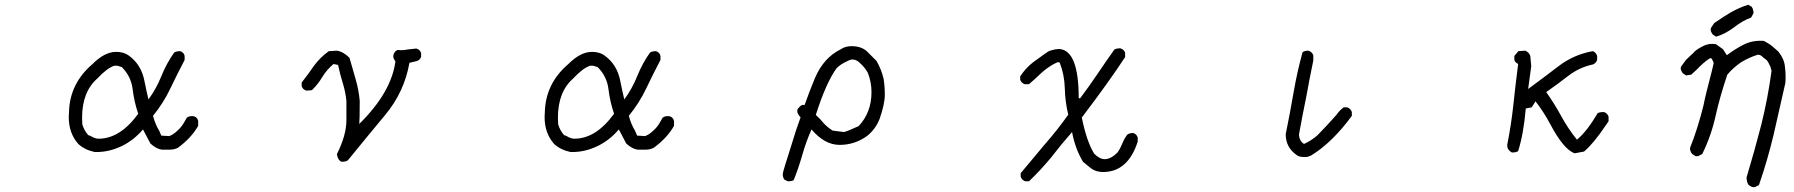

<svg xmlns="http://www.w3.org/2000/svg" viewBox="-20 -647 7540 807"><path d="M394 -64Q485 -64 561 -169Q544 -218 537.5 -272Q531 -326 492 -365Q484 -368 479 -369Q477 -371 461 -371Q430 -361 389 -317Q325 -261 325 -152L326 -124Q334 -98 351 -79L360 -76Q379 -64 394 -64ZM386 -8H378Q336 -17 309 -42Q269 -87 269 -155L270 -176Q273 -296 369 -378Q420 -429 468 -429Q501 -429 522 -413Q574 -375 587 -307Q595 -267 604 -229Q637 -274 658.5 -327.5Q680 -381 712 -426Q721 -432 737 -432Q753 -427 756 -412V-395Q725 -336 696 -275Q667 -214 623 -160Q634 -121 649 -98L658 -77L692 -75Q705 -80 717 -90Q729 -100 737.5 -109.5Q746 -119 752 -129.5Q758 -140 765 -152Q773 -159 787 -159Q807 -159 813 -139V-118Q784 -67 728 -26Q712 -18 695 -18H660Q637 -21 612 -44L581 -103Q542 -57 490.5 -32.5Q439 -8 386 -8Z M1416 33Q1400 27 1396 1Q1436 -79 1436 -142V-223Q1432 -262 1420.5 -298.5Q1409 -335 1401 -374L1382 -378Q1353 -354 1334.5 -323Q1316 -292 1291 -268L1268 -266Q1252 -271 1248 -285V-300Q1279 -340 1300 -371Q1326 -406 1362 -432L1396 -434Q1423 -430 1449 -404Q1461 -361 1474.5 -315Q1488 -269 1492 -223Q1492 -142 1490 -126Q1625 -259 1642 -389Q1633 -401 1633 -410Q1633 -414 1634.5 -419Q1636 -424 1641 -430Q1646 -436 1653 -437L1667 -436Q1680 -436 1693 -439L1730 -443Q1745 -439 1750 -424V-408Q1745 -394 1730.5 -390Q1716 -386 1701 -383Q1679 -260 1599.5 -164.5Q1520 -69 1442 27Q1433 33 1416 33Z M2394 -64Q2485 -64 2561 -169Q2544 -218 2537.5 -272Q2531 -326 2492 -365Q2484 -368 2479 -369Q2477 -371 2461 -371Q2430 -361 2389 -317Q2325 -261 2325 -152L2326 -124Q2334 -98 2351 -79L2360 -76Q2379 -64 2394 -64ZM2386 -8H2378Q2336 -17 2309 -42Q2269 -87 2269 -155L2270 -176Q2273 -296 2369 -378Q2420 -429 2468 -429Q2501 -429 2522 -413Q2574 -375 2587 -307Q2595 -267 2604 -229Q2637 -274 2658.5 -327.5Q2680 -381 2712 -426Q2721 -432 2737 -432Q2753 -427 2756 -412V-395Q2725 -336 2696 -275Q2667 -214 2623 -160Q2634 -121 2649 -98L2658 -77L2692 -75Q2705 -80 2717 -90Q2729 -100 2737.5 -109.5Q2746 -119 2752 -129.5Q2758 -140 2765 -152Q2773 -159 2787 -159Q2807 -159 2813 -139V-118Q2784 -67 2728 -26Q2712 -18 2695 -18H2660Q2637 -21 2612 -44L2581 -103Q2542 -57 2490.5 -32.5Q2439 -8 2386 -8Z M3528 -92Q3544 -97 3559.5 -104Q3575 -111 3589 -117Q3643 -174 3643 -260Q3643 -301 3628 -340Q3615 -365 3589 -387Q3577 -397 3561 -397Q3554 -397 3535 -387Q3512 -376 3496 -360Q3451 -297 3409 -164Q3428 -147 3443 -128Q3459 -111 3480 -98ZM3291 115 3277 108Q3270 99 3270 84Q3270 76 3307 -39Q3324 -97 3345 -154Q3331 -168 3331 -180L3332 -188Q3345 -204 3352 -206H3362Q3382 -263 3405 -318Q3441 -404 3514 -440Q3533 -453 3559 -453Q3599 -453 3623 -432L3664 -391Q3685 -355 3694 -315Q3699 -283 3699 -249Q3699 -210 3677 -147Q3660 -104 3625 -76Q3573 -38 3509 -38Q3446 -38 3391 -103Q3368 -52 3352.5 3Q3337 58 3316 110Q3308 115 3291 115Z M4305 115H4289Q4274 109 4270 95V81L4372 -41Q4424 -100 4470 -165Q4457 -218 4455.5 -275.5Q4454 -333 4434 -384L4427 -386Q4385 -370 4332 -317L4305 -293H4287Q4273 -298 4268 -312V-326Q4291 -361 4322 -385Q4387 -433 4391 -433Q4415 -441 4433 -441Q4514 -435 4514 -234H4520Q4557 -283 4592 -335Q4627 -387 4664 -439Q4673 -444 4689 -444Q4706 -438 4709 -425V-407Q4641 -303 4527 -153Q4547 -53 4579 -1Q4602 22 4623 22Q4649 22 4677 -6Q4689 -23 4697 -43.5Q4705 -64 4718 -81Q4727 -88 4743 -88Q4757 -84 4762 -69V-52Q4721 76 4616 76Q4586 76 4565 60L4532 33Q4499 -22 4486 -92Q4440 -40 4398 15Q4355 67 4305 115Z M5471 13H5461Q5440 13 5429 4Q5384 -28 5384 -83Q5402 -171 5417 -258Q5432 -345 5455 -428Q5464 -434 5480 -434Q5496 -428 5500 -414V-393Q5484 -316 5470 -238Q5454 -161 5440 -83Q5440 -55 5461 -42Q5492 -56 5518 -79Q5559 -121 5598 -165Q5609 -182 5628 -196H5642Q5657 -191 5662 -176V-160Q5579 -47 5490 7Q5481 11 5471 13Z M6600 -3H6597Q6551 -21 6496 -125Q6469 -176 6434 -221L6418 -196L6393 -191Q6384 -85 6361 -12Q6353 -6 6335 -6Q6330 -8 6324 -14Q6318 -20 6316.5 -26Q6315 -32 6315 -38Q6332 -123 6341 -208Q6350 -293 6361 -378Q6345 -387 6345 -397V-412L6362 -432L6391 -434Q6407 -427 6412 -412L6416 -369L6403 -273Q6467 -320 6531 -369Q6595 -418 6675 -432Q6688 -427 6693 -412V-395Q6688 -381 6675 -376Q6618 -364 6571.5 -328Q6525 -292 6479 -260Q6513 -212 6542 -159Q6571 -106 6608 -60Q6649 -93 6695 -171Q6701 -176 6722 -176Q6736 -171 6741 -157V-137L6727 -117Q6678 -44 6638 -10Z M7344 139 7330 131Q7325 124 7323 116Q7321 106 7321 99Q7356 -18 7383 -123Q7411 -236 7426 -349Q7422 -368 7417 -375Q7410 -392 7401 -398Q7399 -399 7393.5 -403.5Q7388 -408 7386 -410Q7379 -417 7368 -417Q7335 -407 7299 -386Q7264 -362 7240 -333Q7210 -244 7192 -165Q7174 -80 7135 0Q7133 1 7122 7Q7116 11 7106 9L7092 0Q7088 -5 7085 -13Q7082 -20 7084 -27Q7115 -104 7140 -204Q7145 -230 7152.5 -260Q7160 -290 7169.5 -326.5Q7179 -363 7183 -383L7175 -400L7169 -403Q7151 -393 7127 -370Q7111 -353 7088 -333L7067 -330L7053 -339Q7049 -344 7046 -352Q7043 -358 7045 -366L7067 -396L7098 -425L7103 -431Q7120 -445 7144 -456Q7168 -466 7193 -461L7222 -440L7238 -415Q7279 -445 7310 -460Q7349 -479 7394 -475Q7416 -463 7425 -456Q7434 -448 7454 -431Q7479 -400 7482 -369Q7487 -332 7484 -298Q7478 -270 7435 -82Q7409 27 7373 131Q7371 132 7366 134.5Q7361 137 7359 138Q7353 141 7344 139ZM7193 -493 7180 -501Q7175 -506 7172 -514Q7169 -520 7171 -529L7185 -550Q7232 -582 7253 -594Q7294 -617 7328 -627L7342 -619Q7343 -618 7345.5 -613.5Q7348 -609 7348 -606Q7351 -600 7350 -591L7340 -573Q7307 -562 7267 -531Q7229 -503 7193 -493Z"/></svg>

Font: Yozai
Style: Regular
Weight: 400
Designer: LXGW / Y.OzVox
Foundry: LXGW / Y.OzVox
Version: Version 0.861;October 22, 2024